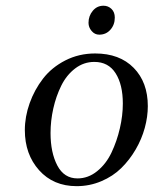

<svg xmlns="http://www.w3.org/2000/svg" viewBox="-20 -637 531 664"><path d="M65.9 -187Q65.9 -233.4 82.5 -280Q99.1 -326.7 128.9 -365.2Q158.7 -403.8 205.8 -428Q252.9 -452.1 309.1 -452.1Q393.6 -452.1 442.4 -402.3Q491.2 -352.5 491.2 -270Q491.2 -233.4 480.7 -194.8Q470.2 -156.2 449.2 -120.1Q428.2 -84 399.4 -55.7Q370.6 -27.3 330.3 -10.3Q290 6.8 245.1 6.8Q164.6 6.8 115.2 -48.3Q65.9 -103.5 65.9 -187ZM154.8 -176.8Q154.8 -109.4 178.2 -64.7Q201.7 -20 248 -20Q285.2 -20 316.2 -45.2Q347.2 -70.3 365.7 -109.6Q384.3 -148.9 394.5 -193.1Q404.8 -237.3 404.8 -278.8Q404.8 -344.2 379.9 -383.5Q355 -422.9 306.2 -422.9Q269.5 -422.9 239.7 -400.1Q210 -377.4 191.9 -340.8Q173.8 -304.2 164.3 -261.7Q154.8 -219.2 154.8 -176.8ZM286.1 -558.1Q286.1 -582 300.8 -599.6Q315.4 -617.2 337.9 -617.2Q354 -617.2 365.5 -606.2Q377 -595.2 377 -576.2Q377 -551.3 361.8 -534.2Q346.7 -517.1 323.2 -517.1Q307.6 -517.1 296.9 -529.8Q286.1 -542.5 286.1 -558.1Z"/></svg>

Font: Dehuti Alt
Style: Bold-Italic
Weight: 700
Version: Version 1.2